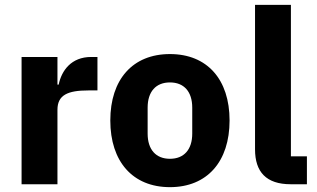

<svg xmlns="http://www.w3.org/2000/svg" viewBox="-20 -760 1306 792"><path d="M217 0V-307C217 -368 259 -387 345 -387H382V-525H356C274 -525 234 -469 222 -411H217V-525H69V0Z M681 12C835 12 927 -94 927 -263C927 -432 835 -537 681 -537C527 -537 435 -432 435 -263C435 -94 527 12 681 12ZM681 -105C623 -105 589 -143 589 -209V-316C589 -382 623 -420 681 -420C739 -420 773 -382 773 -316V-209C773 -143 739 -105 681 -105Z M1246 0V-115H1180V-740H1032V-144C1032 -51 1078 0 1179 0Z"/></svg>

Font: IBM Plex Devanagari
Style: Bold
Weight: 700
Designer: Mike Abbink, Paul van der Laan, Pieter van Rosmalen, Erin McLaughlin
Foundry: Bold Monday
Version: Version 1.0